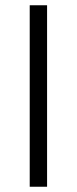

<svg xmlns="http://www.w3.org/2000/svg" viewBox="-20 -710 292 730"><path d="M159 0V-690H93V0Z"/></svg>

Font: SnT
Style: Regular
Weight: 300
Designer: Natanael Gama
Version: Version 1.001;PS 001.001;hotconv 1.0.70;makeotf.lib2.5.58329